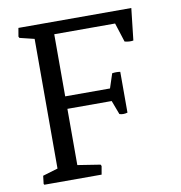

<svg xmlns="http://www.w3.org/2000/svg" viewBox="-81 -804 828 880"><g transform="rotate(-10 332.5 -364.5)"><path d="M56.6 -41.5 127 -62.5V-666L59.1 -682.6L55.7 -689L62.5 -728.5H587.9L571.3 -580.1Q553.2 -576.7 530.8 -582.5L502.4 -671.4H219.2V-382.3H427.7L449.7 -449.2Q468.8 -452.1 487.3 -449.2V-259.3Q466.8 -253.4 449.7 -259.3L425.3 -324.2H219.2V-62.5L324.7 -45.9L328.1 -39.1L321.3 0H54.7L52.2 -4.4Z"/></g></svg>

Font: Trykker
Style: Regular
Weight: 400
Designer: Magnus Gaarde
Foundry: Magnus Gaarde
Version: Version 1.001